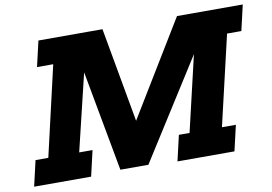

<svg xmlns="http://www.w3.org/2000/svg" viewBox="-78 -866 1406 992"><g transform="rotate(-10 625.0 -370.0)"><path d="M56 -134H123L232 -606H147L178 -740H514L603 -244L905 -740H1250L1219 -606H1144L1034 -134H1107L1076 0H777L808 -134H864L957 -531L626 -9H479L382 -537L285 -134H355L324 0H25Z"/></g></svg>

Font: Arvo
Style: Bold Italic
Weight: 700
Italic angle: -13°
Designer: Anton Koovit (Cyrillic Expansion: Cyreal)
Foundry: Anton Koovit, Yassin Baggar
Version: Version 3.000